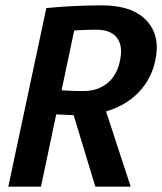

<svg xmlns="http://www.w3.org/2000/svg" viewBox="-20 -697 605 717"><path d="M153 -667Q153 -667 182.5 -669.5Q212 -672 259.5 -674.5Q307 -677 360 -677Q474 -677 527 -620.5Q580 -564 560 -471Q545 -401 497 -351.5Q449 -302 376 -281L468 0H336L255 -267Q224 -268 207 -269Q190 -270 190 -270L133 0H11ZM340 -586Q303 -586 280 -584.5Q257 -583 257 -583L210 -360Q210 -360 232 -358.5Q254 -357 292 -357Q345 -357 381 -386.5Q417 -416 428 -470Q440 -525 417 -555.5Q394 -586 340 -586Z"/></svg>

Font: Epunda Sans SemiBold
Style: Italic
Weight: 600
Italic angle: -12.0243°
Designer: Simon Atzbach
Foundry: typofactur
Version: Version 2.204; ttfautohint (v1.8.4.7-5d5b)